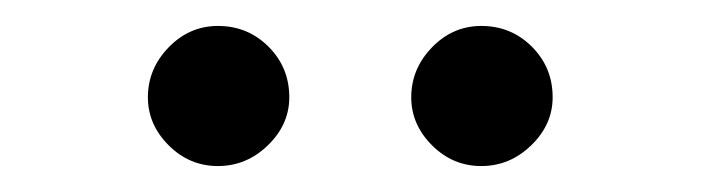

<svg xmlns="http://www.w3.org/2000/svg" viewBox="-20 -827 540 148"><path d="M94 -752Q94 -774 110 -790.5Q126 -807 148 -807Q171 -807 187 -791Q203 -775 203 -752Q203 -731 186.5 -715Q170 -699 148 -699Q126 -699 110 -715Q94 -731 94 -752ZM297 -752Q297 -774 313 -790.5Q329 -807 351 -807Q374 -807 390 -791Q406 -775 406 -752Q406 -731 389.5 -715Q373 -699 351 -699Q329 -699 313 -715Q297 -731 297 -752Z"/></svg>

Font: Martel Sans
Style: Regular
Weight: 400
Designer: Dan Reynolds and Mathieu Réguer
Foundry: Dan Reynolds and Mathieu Réguer
Version: Version 1.002; ttfautohint (v1.1) -l 5 -r 5 -G 72 -x 0 -D la